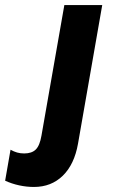

<svg xmlns="http://www.w3.org/2000/svg" viewBox="-124 -540 444 755"><path d="M-103.8 170.6 -82.6 48.8Q-69.2 56.2 -56.6 59.8Q-44 63.4 -28.8 63.4Q1 63.4 16.7 47.9Q32.4 32.4 39 -6.4L129 -520H278L182.8 24.8Q168.4 106.6 123 150.9Q77.6 195.2 9.4 195.2Q-19.4 195.2 -48.5 188.9Q-77.6 182.6 -103.8 170.6Z"/></svg>

Font: Fixel Italic Variable 20240409 Display Thin
Style: Italic
Weight: 100
Italic angle: -10°
Designer: AlfaBravo + MacPaw
Foundry: Kyrylo Tkachov, Marchela Mozhyna, Serhii Makarenko, Maria Weinstein, Zakhar Kryvoshyya
Version: Version 1.211;Glyphs 3.2 (3225)